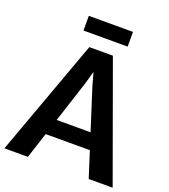

<svg xmlns="http://www.w3.org/2000/svg" viewBox="-163 -1043 1024 1160"><g transform="rotate(20 349.0 -463.0)"><path d="M152 0H1L274 -750H425.5L697 0H543L371.5 -536.5L349 -618L326 -536.5ZM149.5 -166 169.5 -269H510.5L531.5 -166ZM206.5 -832V-926.5H490.5V-832Z"/></g></svg>

Font: Merriweather Sans SemiBold
Style: Regular
Weight: 600
Designer: Eben Sorkin
Foundry: Eben Sorkin
Version: Version 2.001